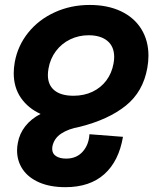

<svg xmlns="http://www.w3.org/2000/svg" viewBox="-20 -580 640 776"><path d="M49 28Q49 14 52 -2Q58.5 -39.5 82.2 -69.8Q106 -100 144 -119.5Q93.5 -142.5 64.5 -184.5Q35.5 -226.5 35.5 -284.5Q35.5 -304 39.5 -328Q51.5 -395 93.8 -447.8Q136 -500.5 201 -530.2Q266 -560 342.5 -560Q415 -560 468.8 -534.5Q522.5 -509 551.2 -462.5Q580 -416 580 -354.5Q580 -331.5 575.5 -306Q558.5 -209 488.2 -152.8Q418 -96.5 302.5 -67.5Q256.5 -59.5 227 -39.8Q197.5 -20 191.5 13.5Q191 16.5 191 22Q191 41 206.5 51Q222 61 247.5 61Q289 61 314 33.2Q339 5.5 341.5 -37.5L477 -27Q460.5 71 401.8 123.8Q343 176.5 244.5 176.5Q183 176.5 139 157.5Q95 138.5 72 104.8Q49 71 49 28ZM439 -324Q441.5 -339 441.5 -349.5Q441.5 -392 414 -414.8Q386.5 -437.5 338 -437.5Q298.5 -437.5 264 -421Q229.5 -404.5 206.2 -373.8Q183 -343 176 -303Q173.5 -288 173.5 -277Q173.5 -236.5 200 -214.8Q226.5 -193 277 -193Q319.5 -193 353.8 -209.2Q388 -225.5 410 -255Q432 -284.5 439 -324Z"/></svg>

Font: JuliaMono ExtraBoldItalic
Style: Regular
Weight: 800
Italic angle: -9°
Monospace: yes
Designer: cormullion
Foundry: corm
Version: Version 0.049; ttfautohint (v1.8.4)